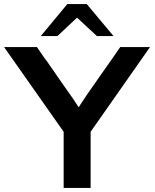

<svg xmlns="http://www.w3.org/2000/svg" viewBox="-27 -927 763 947"><path d="M174 -749 305 -907H401L533 -749H451L353 -840L256 -749ZM-7 -695H155L188 -647Q190 -644 195 -637Q200 -630 203 -627Q241 -571 278.5 -518Q316 -465 333 -440.5Q350 -416 361 -398Q387 -440 465.5 -551Q544 -662 566 -695H713L420 -277V0H287V-277Z"/></svg>

Font: Coval
Style: Bold
Weight: 700
Foundry: Context Ltd
Version: Version 001.000